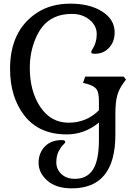

<svg xmlns="http://www.w3.org/2000/svg" viewBox="-20 -752 731 1050"><path d="M521 12V-82Q443 -17 345 -17Q195 -17 115 -118Q35 -219 35 -376Q35 -585 182 -682Q258 -732 365 -732Q472 -732 539.5 -688.5Q607 -645 607 -575Q607 -524 576.5 -491Q546 -458 500 -458Q485 -458 482 -460Q479 -462 479 -467.5Q479 -473 486 -484Q509 -519 509 -565.5Q509 -612 469.5 -644Q430 -676 374 -676Q318 -676 278.5 -657.5Q239 -639 214.5 -609Q190 -579 174 -540Q143 -466 143 -381Q143 -253 200.5 -167Q258 -81 355.5 -81Q453 -81 521 -149V-200Q521 -246 508 -264Q495 -282 457 -293L434 -299L446 -333H656L669 -317L656 -299Q631 -266 621 -229Q611 -192 611 -132V-16Q611 278 373 278Q286 278 238.5 235.5Q191 193 191 139Q191 85 225 49.5Q259 14 318 14Q337 14 337 25Q337 29 324.5 41Q312 53 300 77Q288 101 288 137Q288 173 315.5 199.5Q343 226 390 226Q455 226 488 176Q521 126 521 12Z"/></svg>

Font: Gabriela
Style: Regular
Weight: 400
Designer: Eduardo Rodriguez Tunni
Foundry: Eduardo Rodriguez Tunni
Version: Version 1.003